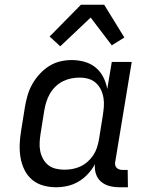

<svg xmlns="http://www.w3.org/2000/svg" viewBox="-20 -781 640 809"><path d="M217 8Q188 8 161.5 0.5Q135 -7 115 -24Q95 -41 83 -65.5Q71 -90 66.5 -117Q62 -144 63 -172.5Q64 -201 69 -230L85 -330Q89 -354 96 -378.5Q103 -403 115.5 -425.5Q128 -448 146 -468Q164 -488 186 -502Q208 -516 232.5 -522Q257 -528 282 -528Q310 -528 336.5 -520.5Q363 -513 383 -496.5Q403 -480 415 -456.5Q427 -433 432 -406L451 -520H535L466 -102Q464 -95 465 -87.5Q466 -80 470.5 -75Q475 -70 481.5 -67.5Q488 -65 496 -65H518L519 8H484Q462 8 442 3Q422 -2 406.5 -15Q391 -28 384.5 -47.5Q378 -67 380 -89Q368 -67 350.5 -48Q333 -29 311 -16Q289 -3 264.5 2.5Q240 8 217 8ZM251 -66Q268 -66 285 -69Q302 -72 318.5 -79.5Q335 -87 349 -99.5Q363 -112 373 -127Q383 -142 388.5 -159Q394 -176 397 -193L413 -293Q416 -312 417.5 -331Q419 -350 416 -368.5Q413 -387 405 -403.5Q397 -420 383.5 -432Q370 -444 352.5 -449Q335 -454 315 -454Q298 -454 280 -450.5Q262 -447 245 -438.5Q228 -430 214 -416.5Q200 -403 190.5 -386.5Q181 -370 175.5 -352.5Q170 -335 167 -318L151 -218Q148 -199 147 -180.5Q146 -162 149.5 -144.5Q153 -127 161.5 -111.5Q170 -96 183 -85.5Q196 -75 214 -70.5Q232 -66 251 -66ZM234 -586 189 -627 321 -761H419L504 -623L451 -590L362 -707Z"/></svg>

Font: Iosevka HT Extended
Style: Italic
Weight: 400
Width: 7
Italic angle: -9°
Monospace: yes
Designer: Belleve Invis
Foundry: Belleve Invis
Version: Version 32.3.0; ttfautohint (v1.8.4)